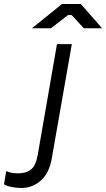

<svg xmlns="http://www.w3.org/2000/svg" viewBox="-122 -740 529 957"><path d="M-102 179 -91 113Q-80 118 -65 121Q-50 124 -33 124Q10 124 33.5 104Q57 84 66 32L162 -520H236L136 50Q124 121 82.5 159Q41 197 -17 197Q-38 197 -62 192.5Q-86 188 -102 179ZM296 -599 235 -665H217L132 -599H37L187 -720H281L387 -599Z"/></svg>

Font: Fixel Italic Variable 20240409 Display Thin
Style: Italic
Weight: 100
Italic angle: -10°
Designer: AlfaBravo + MacPaw
Foundry: Kyrylo Tkachov, Marchela Mozhyna, Serhii Makarenko, Maria Weinstein, Zakhar Kryvoshyya
Version: Version 1.211;Glyphs 3.2 (3225)